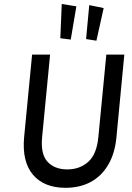

<svg xmlns="http://www.w3.org/2000/svg" viewBox="-20 -906 644 939"><path d="M300.5 12.5Q195.5 12.5 141.2 -51.5Q87 -115.5 98 -235.5L137 -639H225L186 -235.5Q178 -151.5 212.8 -114.5Q247.5 -77.5 309 -77.5Q370 -77.5 411.5 -114.5Q453 -151.5 461 -235.5L500 -639H588L549.5 -235.5Q542 -155.5 509.2 -100Q476.5 -44.5 423.5 -16Q370.5 12.5 300.5 12.5ZM451.5 -707 401 -715 416.5 -881 487 -866.5ZM326 -712.5 275 -719 282 -886.5 353.5 -875Z"/></svg>

Font: Karla Medium
Style: Italic
Weight: 500
Italic angle: -8°
Designer: Jonathan Pinhorn
Version: Version 2.001